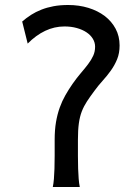

<svg xmlns="http://www.w3.org/2000/svg" viewBox="-20 -745 555 765"><path d="M68.4 -659.2Q85 -673.8 103.8 -685.8Q122.6 -697.8 144.8 -706.5Q167 -715.3 193.4 -720.2Q219.7 -725.1 251.5 -725.1Q294.9 -725.1 332.3 -713.6Q369.6 -702.1 397.2 -681.2Q424.8 -660.2 440.7 -630.4Q456.5 -600.6 456.5 -564Q456.5 -533.2 446.8 -509.3Q437 -485.4 422.1 -464.4Q407.2 -443.4 389.6 -424.1Q372.1 -404.8 356.4 -383.3Q338.9 -359.9 326.4 -340.8Q314 -321.8 305.9 -301Q297.9 -280.3 294.2 -253.7Q290.5 -227.1 290.5 -188V-123.5Q290.5 -95.2 291.3 -72.5Q292 -49.8 293.5 -32.2Q294.9 -14.6 297.9 0H190.4Q193.4 -14.6 194.8 -32.2Q196.3 -49.8 197 -72.5Q197.8 -95.2 197.8 -123.5V-188Q197.8 -227.1 203.1 -258.5Q208.5 -290 218 -316.4Q227.5 -342.8 240.5 -365.5Q253.4 -388.2 268.6 -410.2Q286.1 -435.1 302.2 -453.9Q318.4 -472.7 331.1 -489.5Q343.8 -506.3 351.3 -522.7Q358.9 -539.1 358.9 -559.1Q358.9 -575.7 349.9 -590.6Q340.8 -605.5 324.7 -616.2Q308.6 -627 286.1 -633.3Q263.7 -639.6 236.8 -639.6Q196.8 -639.6 159.9 -622.1Q123 -604.5 90.3 -571.3Z"/></svg>

Font: Andika New Basic
Style: Regular
Weight: 400
Designer: Victor Gaultney, Annie Olsen, Julie Remington, Don Collingsworth, Eric Hays
Foundry: SIL International
Version: Version 5.500; ttfautohint (v1.8.3)